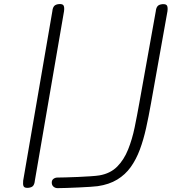

<svg xmlns="http://www.w3.org/2000/svg" viewBox="-20 -948 940 970"><path d="M156 -35Q154.5 -18.5 147.5 -9.5Q140.5 -0.5 121.5 1Q103.5 2 99.2 -7Q95 -16 97 -35L244.5 -891.5Q246 -908 253.2 -917Q260.5 -926 279 -927.5Q297 -928.5 301.5 -919.5Q306 -910.5 303.5 -891.5ZM271 2.5Q259 2.5 250.2 -5Q241.5 -12.5 241.5 -26Q241.5 -38 250.2 -44.5Q259 -51 271 -51Q284 -51 312.5 -51.8Q341 -52.5 374.5 -54Q408 -55.5 437.8 -57.5Q467.5 -59.5 482.5 -62Q537.5 -71.5 572 -106.2Q606.5 -141 627.2 -192.8Q648 -244.5 660.5 -305.5Q673 -366.5 684 -428.5L767 -891Q768.5 -907.5 775.8 -916.5Q783 -925.5 801.5 -927Q819.5 -928 824 -919Q828.5 -910 826 -891L742.5 -424Q731 -359 718 -300.5Q705 -242 686.5 -192.2Q668 -142.5 640.5 -104Q613 -65.5 572.2 -40.8Q531.5 -16 474 -7.5Q463.5 -6 437.2 -4.2Q411 -2.5 378.8 -1Q346.5 0.5 317 1.5Q287.5 2.5 271 2.5Z"/></svg>

Font: Edu AU VIC WA NT Pre
Style: Regular
Weight: 400
Designer: Tina and Corey Anderson, Eben Sorkin, Mirko Velimirovic
Foundry: Google for Education
Version: Version 1.001